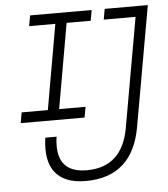

<svg xmlns="http://www.w3.org/2000/svg" viewBox="-51 -739 695 795"><g transform="rotate(-5 296.5 -341.5)"><path d="M273.9 9.8Q185.5 9.8 147 -39.6Q118.7 -75.7 118.7 -136.7Q118.7 -158.7 122.1 -183.6H168.9Q166 -163.1 166 -145Q166 -34.2 281.7 -34.2Q428.7 -34.2 457.5 -193.4L538.1 -649.4H405.8L413.6 -693.4H592.8L504.4 -193.4Q467.8 9.8 273.9 9.8ZM25.9 -252.4 33.7 -296.4H142.6L204.6 -649.4H95.7L103.5 -693.4H359.4L351.6 -649.4H251.5L189.5 -296.4H299.3L291.5 -252.4Z"/></g></svg>

Font: CaskaydiaCove NF ExtraLight
Style: Italic
Weight: 200
Italic angle: -10°
Designer: Aaron Bell
Foundry: Saja Typeworks
Version: Version 2111.001; VTT 6.35;Nerd Fonts 3.2.1